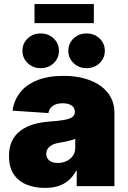

<svg xmlns="http://www.w3.org/2000/svg" viewBox="-20 -919 632 948"><path d="M201.7 8.8Q149.4 8.8 109.4 -8.3Q69.3 -25.4 46.9 -60.1Q24.4 -94.7 24.4 -147.9Q24.4 -192.4 39.6 -223.4Q54.7 -254.4 82 -274.4Q109.4 -294.4 145.5 -305.2Q181.6 -315.9 224.1 -318.8Q269.5 -321.8 297.1 -326.9Q324.7 -332 337.2 -341.3Q349.6 -350.6 349.6 -365.7V-367.7Q349.6 -380.9 342 -390.1Q334.5 -399.4 321 -404.3Q307.6 -409.2 289.1 -409.2Q270.5 -409.2 255.6 -403.8Q240.7 -398.4 231.4 -387.7Q222.2 -377 219.2 -360.8L42 -372.6Q48.8 -422.9 78.6 -461.4Q108.4 -500 162.4 -522.2Q216.3 -544.4 293.5 -544.4Q352.1 -544.4 398.7 -531.2Q445.3 -518.1 478 -493.9Q510.7 -469.7 527.8 -436.8Q544.9 -403.8 544.9 -364.3V0H358.9V-75.7H356Q338.9 -44.9 316.2 -26.4Q293.5 -7.8 264.9 0.5Q236.3 8.8 201.7 8.8ZM265.1 -114.3Q287.1 -114.3 306.9 -123Q326.7 -131.8 339.1 -148.7Q351.6 -165.5 351.6 -189.9V-233.4Q343.8 -230.5 335.2 -227.8Q326.7 -225.1 316.9 -222.7Q307.1 -220.2 296.4 -218.3Q285.6 -216.3 273.4 -214.4Q251.5 -210.9 237.1 -203.1Q222.7 -195.3 215.6 -184.3Q208.5 -173.3 208.5 -159.7Q208.5 -145 215.8 -134.8Q223.1 -124.5 235.8 -119.4Q248.5 -114.3 265.1 -114.3ZM407.2 -582.5Q369.1 -582.5 343.3 -607.4Q317.4 -632.3 317.4 -668Q317.4 -704.6 343.3 -729.2Q369.1 -753.9 407.2 -753.9Q445.3 -753.9 471.4 -729.2Q497.6 -704.6 497.6 -668.5Q497.6 -631.8 471.7 -607.2Q445.8 -582.5 407.2 -582.5ZM180.7 -582.5Q142.6 -582.5 116.7 -607.4Q90.8 -632.3 90.8 -668Q90.8 -704.6 116.7 -729.2Q142.6 -753.9 180.7 -753.9Q218.8 -753.9 244.9 -729.2Q271 -704.6 271 -668.5Q271 -631.8 245.1 -607.2Q219.2 -582.5 180.7 -582.5ZM443.4 -898.9V-804.7H150.4V-898.9Z"/></svg>

Font: Inter 20pt Black
Style: Regular
Weight: 900
Version: Version 4.001;git-66647c0bb